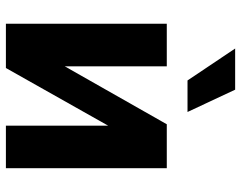

<svg xmlns="http://www.w3.org/2000/svg" viewBox="-103 -714 817 651"><g transform="rotate(90 305.5 -388.5)"><path d="M204.9 -199.6 401.3 -545.5H550.4V0H406.2V-346.9L210.6 0H60.4V-545.5H204.9ZM252.8 -615.8 144.5 -777.3H284.1L359.7 -615.8Z"/></g></svg>

Font: Inter Zeller
Style: Bold
Weight: 700
Designer: Rasmus Andersson; Joe Bland
Foundry: zeller
Version: Version 3.015;git-dec3a8cb1